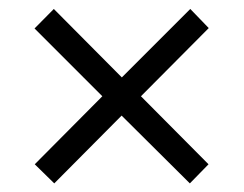

<svg xmlns="http://www.w3.org/2000/svg" viewBox="-20 -537 555 437"><path d="M257.3 -360.8 413.1 -516.6 455.1 -473.1 300.8 -317.9 454.6 -163.1 412.1 -119.6 256.8 -273.9 103.5 -119.6 59.1 -163.1 212.9 -317.9 58.6 -472.2 102.5 -516.6Z"/></svg>

Font: Khula Regular
Style: Regular
Weight: 400
Designer: Erin McLaughlin, Steve Matteson
Version: Version 1.000;PS 1.0;hotconv 1.0.72;makeotf.lib2.5.5900